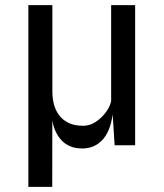

<svg xmlns="http://www.w3.org/2000/svg" viewBox="-20 -566 640 748"><path d="M300.5 12.5Q271.5 12.5 250.2 2.5Q229 -7.5 215 -24.5Q201 -41.5 193 -62.8Q185 -84 182.5 -107L90.5 -171V-546H184V-208.5Q184 -184 190 -160.2Q196 -136.5 210 -117.5Q224 -98.5 247.2 -87.2Q270.5 -76 304.5 -76Q329 -76 351.8 -90.5Q374.5 -105 391.2 -127Q408 -149 413 -172V-546H506.5V0H426.5L416 -168.5L421.5 -143Q415 -63.5 383 -25.5Q351 12.5 300.5 12.5ZM90.5 162V-171L184 -208.5L183.5 162Z"/></svg>

Font: Spline Sans Mono
Style: Regular
Weight: 400
Monospace: yes
Designer: Eben Sorkin, Mirko Velimirovic
Foundry: Sorkin Type
Version: Version 1.004